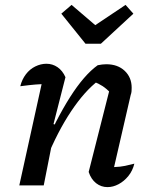

<svg xmlns="http://www.w3.org/2000/svg" viewBox="-20 -759 613 786"><path d="M343 -55 430 -398 436 -376Q416 -396 400 -406.5Q384 -417 361 -426L384 -430Q327 -387 271.5 -304Q216 -221 169 -106L157 -146Q182 -207 210 -261.5Q238 -316 266.5 -361Q295 -406 323.5 -439Q352 -472 380 -492Q390 -494 398.5 -495Q407 -496 415 -496Q462 -496 490.5 -469Q519 -442 519 -400Q519 -393 518.5 -385.5Q518 -378 515 -370L447 -75Q473 -76 492 -80Q511 -84 530 -89Q523 -60 505.5 -38.5Q488 -17 465.5 -5Q443 7 420 7Q394 7 373.5 -9Q353 -25 343 -55ZM59 0 161 -463 176 -416Q150 -415 125.5 -413Q101 -411 63 -406Q70 -434 86 -455Q102 -476 124.5 -487Q147 -498 170 -498Q195 -498 215.5 -484Q236 -470 248 -443L199 -251L208 -248L159 0ZM330 -580 231 -703 273 -739 370 -656 494 -739 526 -703 393 -580Z"/></svg>

Font: Piazzolla Thin SemiBold
Style: Italic
Weight: 600
Italic angle: -11.3°
Version: Version 2.005